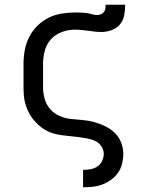

<svg xmlns="http://www.w3.org/2000/svg" viewBox="-20 -581 640 816"><path d="M333 215V141H334Q350 141 365.5 138Q381 135 394 126.5Q407 118 414 103Q421 88 421 73Q421 55 410 39.5Q399 24 382.5 17Q366 10 348.5 7Q331 4 313 1.5Q295 -1 277 -2.5Q259 -4 241.5 -6.5Q224 -9 206.5 -14Q189 -19 173.5 -28Q158 -37 144.5 -49Q131 -61 120 -75Q109 -89 101 -105.5Q93 -122 88 -139Q83 -156 81.5 -174Q80 -192 80 -210V-310Q80 -340 85.5 -369Q91 -398 104.5 -424.5Q118 -451 139.5 -472Q161 -493 187.5 -506Q214 -519 243.5 -523.5Q273 -528 303 -528Q314 -528 325.5 -527.5Q337 -527 348.5 -525.5Q360 -524 371 -520.5Q382 -517 393 -517Q401 -517 409 -520.5Q417 -524 422 -530.5Q427 -537 428 -545Q429 -553 429 -561H512Q512 -539 508 -516.5Q504 -494 489.5 -477Q475 -460 453.5 -452.5Q432 -445 410 -445Q399 -445 388 -446Q377 -447 365 -449Q348 -451 331.5 -453Q315 -455 298 -455Q270 -455 243 -445Q216 -435 197 -414.5Q178 -394 170.5 -366Q163 -338 163 -310V-210Q163 -185 170 -160.5Q177 -136 193 -117.5Q209 -99 232.5 -88.5Q256 -78 280.5 -75.5Q305 -73 330 -71Q355 -69 379 -62.5Q403 -56 426 -45Q449 -34 467 -17Q485 0 494.5 24Q504 48 504 73Q504 94 499 114.5Q494 135 482 152.5Q470 170 453 182.5Q436 195 416.5 202.5Q397 210 376 212.5Q355 215 334 215Z"/></svg>

Font: Zed Sans Extended
Style: Regular
Weight: 400
Width: 7
Designer: Belleve Invis
Foundry: Belleve Invis
Version: Version 1.0.0; ttfautohint (v1.8.4)